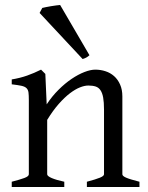

<svg xmlns="http://www.w3.org/2000/svg" viewBox="-20 -747 592 767"><path d="M327.1 0V-21Q362.3 -30.3 378.9 -37.1Q395.5 -43.9 395.5 -50.8V-309.1Q395.5 -338.9 392.1 -357.4Q388.7 -376 381.3 -386.7Q374 -397.5 362.1 -401.4Q350.1 -405.3 333 -405.3Q317.9 -405.3 299.3 -397.9Q280.8 -390.6 259.5 -374.5Q238.3 -358.4 215.1 -332.3Q191.9 -306.2 168.5 -268.1V-50.8Q168.5 -43.5 186.8 -35.6Q205.1 -27.8 236.8 -21V0H26.9V-21Q59.1 -29.3 77.1 -35.9Q95.2 -42.5 95.2 -50.8V-347.2Q95.2 -366.2 93.8 -377.4Q92.3 -388.7 85.7 -395Q79.1 -401.4 65.4 -404.3Q51.8 -407.2 26.9 -410.2V-429.7Q60.1 -435.1 88.4 -445.1Q116.7 -455.1 144 -468.8L161.1 -451.7L166.5 -330.1Q188 -362.8 213.9 -388.4Q239.7 -414.1 266.1 -431.9Q292.5 -449.7 317.1 -459.2Q341.8 -468.8 360.8 -468.8Q381.8 -468.8 401.4 -462.4Q420.9 -456.1 435.8 -442.9Q450.7 -429.7 459.7 -409.4Q468.8 -389.2 468.8 -361.8V-50.8Q468.8 -43.9 483.6 -37.4Q498.5 -30.8 537.1 -21V0ZM337.4 -526.4Q331.1 -520.5 324.7 -517.1Q318.4 -513.7 310.1 -511.2L138.2 -695.3L148.9 -715.3Q153.8 -716.8 163.3 -718.5Q172.9 -720.2 183.3 -722.2Q193.8 -724.1 204.1 -725.3Q214.4 -726.6 220.2 -727.1L337.4 -526.4Z"/></svg>

Font: Gentium
Style: Regular
Weight: 400
Designer: J. Victor Gaultney
Version: Version 1.03; 2011; OFL 1.1 release